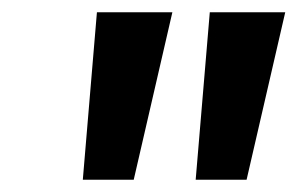

<svg xmlns="http://www.w3.org/2000/svg" viewBox="-20 -794 485 313"><path d="M115 -501 138 -774H261L198 -501ZM299 -501 322 -774H445L382 -501Z"/></svg>

Font: Bitter
Style: Bold Italic
Weight: 700
Italic angle: -9°
Designer: Sol Matas, and Bitter project Authors
Foundry: Sol Matas
Version: Version 2.001